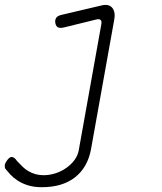

<svg xmlns="http://www.w3.org/2000/svg" viewBox="-54 -560 674 800"><path d="M368 -458Q371 -473 364.5 -477.5Q358 -482 344 -478L214 -446Q198 -442 189 -445.5Q180 -449 177 -462Q174 -475 179.5 -484.5Q185 -494 202 -498L372 -538Q387 -541 397.5 -538Q408 -535 414.5 -526.5Q421 -518 423 -505.5Q425 -493 422 -478L325 63Q318 100 301.5 129Q285 158 259 178.5Q233 199 198.5 209.5Q164 220 120 220Q87 220 62 212Q37 204 19 192Q1 180 -11 167Q-23 154 -31 144Q-34 140 -34 135V127Q-33 122 -30 116.5Q-27 111 -23 106Q-19 101 -14.5 97.5Q-10 94 -5 94Q0 94 6 98.5Q12 103 17 111Q29 124 40.5 135Q52 146 65 153.5Q78 161 93.5 165.5Q109 170 127 170Q153 170 177.5 162Q202 154 222.5 139.5Q243 125 256.5 106.5Q270 88 274 67Z"/></svg>

Font: Maple Mono NL Thin
Style: Italic
Weight: 250
Italic angle: -10°
Monospace: yes
Designer: subframe7536
Version: Version 7.000